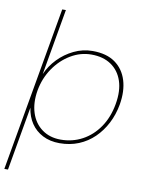

<svg xmlns="http://www.w3.org/2000/svg" viewBox="-123 -767 776 1034"><g transform="rotate(10 265.0 -250.0)"><path d="M-26 200 132 -700H152L89 -339Q109 -385 145.5 -423Q182 -461 230.5 -484.5Q279 -508 333 -508Q409 -508 456 -474.5Q503 -441 521 -382.5Q539 -324 526 -249Q516 -193 491.5 -145.5Q467 -98 430.5 -62.5Q394 -27 346.5 -7.5Q299 12 242 12Q190 12 150 -8.5Q110 -29 86 -65Q62 -101 55 -149L-6 200ZM245 -8Q309 -8 363 -37Q417 -66 454 -120Q491 -174 504 -248Q517 -322 499 -375.5Q481 -429 437.5 -458.5Q394 -488 330 -488Q270 -488 216.5 -456Q163 -424 126 -369.5Q89 -315 77 -248Q65 -179 82.5 -124.5Q100 -70 142.5 -39Q185 -8 245 -8Z"/></g></svg>

Font: DM Sans 36pt Thin
Style: Italic
Weight: 250
Italic angle: -10°
Designer: Colophon Foundry, Jonny Pinhorn
Foundry: Colophon Foundry
Version: Version 4.004;gftools[0.9.30]